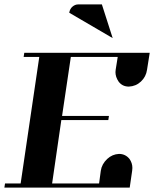

<svg xmlns="http://www.w3.org/2000/svg" viewBox="-20 -856 703 876"><path d="M0 0 2.9 -19H74.2L159.2 -596.2H87.9L90.8 -615.2H663.1L650.9 -538.1Q646.5 -505.9 623 -483.9Q600.1 -462.4 567.9 -460.9Q538.1 -460.9 521 -483.9Q506.8 -504.9 506.8 -526.9Q506.8 -528.3 507.3 -532.2Q507.8 -536.1 507.8 -538.1L517.1 -596.2H303.2L263.2 -327.1H477.1L474.1 -308.1H259.8L217.8 -19H432.1L439.9 -77.1Q444.3 -107.4 469.2 -130.9Q492.2 -152.3 522.9 -153.8Q552.2 -153.8 570.8 -130.9Q584 -112.3 584 -89.8Q584 -81.1 583 -77.1L571.8 0ZM295.9 -797.9Q298.8 -815.4 310.1 -825.2Q322.3 -835.9 336.9 -835.9H444.8L494.1 -682.1Z"/></svg>

Font: Hjet
Style: Italic
Weight: 400
Designer: T. Christopher White
Version: Version 1.2